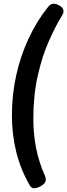

<svg xmlns="http://www.w3.org/2000/svg" viewBox="-20 -803 361 1031"><path d="M164 208Q148 208 139 191Q91 108 67.5 14Q44 -80 44 -184Q44 -294 67 -398.5Q90 -503 134 -597Q178 -691 239 -767Q252 -783 268 -783Q283 -783 302 -771.5Q321 -760 321 -743Q321 -732 314 -721Q278 -663 242 -581.5Q206 -500 182.5 -395.5Q159 -291 159 -165Q159 -83 174 -7Q189 69 223 145Q224 149 225 154Q226 159 226 161Q226 175 214.5 185.5Q203 196 188.5 202Q174 208 164 208Z"/></svg>

Font: Asap Semi Condensed Semi Condensed Regular
Style: Bold Italic
Weight: 700
Width: 4
Italic angle: -6°
Designer: Pablo Cosgaya
Foundry: Omnibus-Type
Version: Version 3.001; ttfautohint (v1.8.4.7-5d5b)